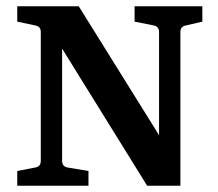

<svg xmlns="http://www.w3.org/2000/svg" viewBox="-20 -592 694 612"><path d="M573 -511Q555 -508 555 -490V0H449L152 -479L178 -482V-79Q178 -61 196 -58L262 -47V0H35V-47L92 -58Q110 -61 110 -79V-490Q110 -508 92 -511L35 -523V-572H231L512 -121L487 -118V-490Q487 -508 469 -511L409 -523V-572H625V-523Z"/></svg>

Font: Yrsa SemiBold
Style: Regular
Weight: 600
Version: Version 2.004